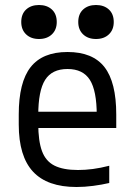

<svg xmlns="http://www.w3.org/2000/svg" viewBox="-20 -738 540 768"><path d="M286 10Q169 10 112 -51.5Q55 -113 55 -240V-280Q55 -409 102.5 -469.5Q150 -530 250 -530Q351 -530 398 -469.5Q445 -409 445 -280V-226H94V-291H385L367 -268V-277Q367 -375 339.5 -418.5Q312 -462 250 -462Q188 -462 160.5 -418.5Q133 -375 133 -277V-243Q133 -174 148 -133.5Q163 -93 198 -75.5Q233 -58 292 -58Q321 -58 351.5 -62Q382 -66 417 -75V-6Q387 1 352.5 5.5Q318 10 286 10ZM136 -582Q104 -582 84.5 -600.5Q65 -619 65 -650Q65 -682 84.5 -700Q104 -718 136 -718Q168 -718 187.5 -700Q207 -682 207 -650Q207 -619 187.5 -600.5Q168 -582 136 -582ZM364 -582Q332 -582 312.5 -600.5Q293 -619 293 -650Q293 -682 312.5 -700Q332 -718 364 -718Q396 -718 415.5 -700Q435 -682 435 -650Q435 -619 415.5 -600.5Q396 -582 364 -582Z"/></svg>

Font: M PLUS 1 Code
Style: Regular
Weight: 400
Designer: Coji Morishita
Foundry: UNDERFOREST DESIGN
Version: Version 1.005